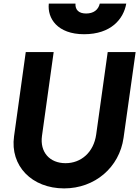

<svg xmlns="http://www.w3.org/2000/svg" viewBox="-20 -1034 773 1066"><path d="M336 12C507 12 643 -105 666 -269L733 -745H578L514 -287C500 -188 430 -128 344 -128C255 -128 201 -190 213 -279L278 -745H123L58 -277C35 -113 157 12 336 12ZM251 -1014C242 -932 299 -844 447 -844C596 -844 666 -928 681 -1014H534C526 -979 499 -959 458 -959C418 -959 397 -979 399 -1014Z"/></svg>

Font: Mluvka ExtraBold
Style: Italic
Weight: 800
Italic angle: -8°
Designer: Modified by Jiří Krblich, Original typeface by Gumpita Rahayu
Foundry: Gumpita Rahayu & Jiří Krblich
Version: Version 2.000;Glyphs 3.1.1 (3134)